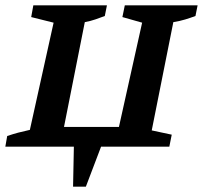

<svg xmlns="http://www.w3.org/2000/svg" viewBox="-29 -550 761 720"><path d="M-9 0 -2 -40Q22 -48 39 -52.5Q56 -57 83 -63L172 -465L88 -486L96 -530H372L364 -490Q348 -484 329.5 -477.5Q311 -471 289 -467L211 -74H417L504 -465L430 -486L439 -530H712L704 -490Q685 -483 665.5 -477Q646 -471 621 -467L540 -61L615 -45L606 0H350L293 150H245L248 0Z"/></svg>

Font: Piazzolla SC SemiBold
Style: Italic
Weight: 600
Italic angle: -11.3°
Designer: Juan Pablo del Peral
Foundry: Huerta Tipografica
Version: Version 1.330